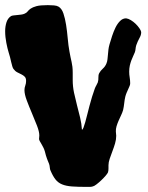

<svg xmlns="http://www.w3.org/2000/svg" viewBox="-27 -711 580 752"><path d="M525.9 -585.9V-583Q525.9 -573.7 519 -561.5Q512.2 -549.3 506.8 -534.2Q504.4 -526.4 503.9 -519.3Q503.4 -512.2 501 -505.9Q498 -498 494.1 -490.2Q490.2 -482.4 487.1 -473.6Q483.9 -464.8 481.4 -454.1Q479 -443.4 479 -430.2Q479 -418.9 481 -407.2Q482.9 -395.5 482.9 -384.8Q482.9 -379.9 480.7 -374.5Q478.5 -369.1 475.6 -362.8Q472.7 -356.4 469.5 -349.1Q466.3 -341.8 463.9 -333Q460.9 -320.3 459.5 -306.4Q458 -292.5 455.1 -279.8Q452.1 -269.5 447 -259Q441.9 -248.5 437.3 -237.8Q432.6 -227.1 429.4 -216.3Q426.3 -205.6 426.8 -195.8Q426.8 -191.4 427.5 -187.5Q428.2 -183.6 428.2 -179.2Q428.2 -164.6 423.6 -148.9Q418.9 -133.3 413.1 -118.2Q407.2 -103 402.6 -89.1Q397.9 -75.2 397.9 -64V-51.8Q397.9 -47.4 397.5 -43.7Q397 -40 396 -36.1Q394 -31.2 386.5 -22.5Q378.9 -13.7 369.6 -4.9Q360.4 3.9 351.1 11Q341.8 18.1 336.9 19Q333 20.5 327.1 20.8Q321.3 21 313 21Q278.3 21 255.1 19.3Q231.9 17.6 216.3 11.2Q200.7 4.9 190.4 -8.1Q180.2 -21 170.9 -43Q168.5 -47.4 168 -55.2Q167.5 -63 165 -69.8Q162.6 -75.7 160.4 -80.8Q158.2 -85.9 156.5 -91.1Q154.8 -96.2 152.8 -102.3Q150.9 -108.4 148.9 -117.2Q146.5 -126 142.6 -133.5Q138.7 -141.1 135 -147.5Q131.3 -153.8 128.7 -158.4Q126 -163.1 126 -167Q126 -169.9 126.5 -173.3Q127 -176.8 127 -180.2Q127 -195.3 117.9 -218.8Q108.9 -242.2 97.9 -267.8Q86.9 -293.5 77.9 -317.6Q68.8 -341.8 68.8 -357.9Q68.8 -367.2 72 -375.7Q75.2 -384.3 75.2 -394Q75.2 -405.3 69.8 -410.6Q64.5 -416 56.9 -419.7Q49.3 -423.3 40.8 -427.7Q32.2 -432.1 25.9 -440.9Q23.4 -443.8 21.2 -451.2Q19 -458.5 16.8 -468Q14.6 -477.5 12.2 -487.5Q9.8 -497.6 6.8 -505.9Q4.4 -513.2 2.2 -522.7Q0 -532.2 -2.2 -543.2Q-4.4 -554.2 -5.6 -565.9Q-6.8 -577.6 -6.8 -588.9Q-6.8 -607.4 -1.7 -623.5Q3.4 -639.6 16.1 -647.9Q19.5 -649.9 26.1 -650.6Q32.7 -651.4 40.3 -652.1Q47.9 -652.8 55.7 -653.8Q63.5 -654.8 68.8 -657.2Q77.1 -660.6 81.3 -666.3Q85.4 -671.9 93 -677.2Q100.6 -682.6 115.5 -686.8Q130.4 -690.9 160.2 -690.9Q172.9 -690.9 184.1 -689.9Q195.3 -689 202.1 -685.1Q214.8 -677.7 221.4 -658.2Q228 -638.7 231.9 -613.5Q235.8 -588.4 238.3 -560.5Q240.7 -532.7 245.1 -508.8Q247.1 -496.6 249.3 -487.1Q251.5 -477.5 253.4 -468.5Q255.4 -459.5 256.6 -449.5Q257.8 -439.5 257.8 -425.8V-397Q257.8 -372.6 262.9 -348.1Q268.1 -323.7 274.4 -299.6Q280.8 -275.4 286.6 -251.2Q292.5 -227.1 293.9 -203.1Q296.9 -203.1 300 -211.2Q303.2 -219.2 306.9 -232.4Q310.5 -245.6 314.7 -262.2Q318.8 -278.8 323.5 -296.6Q328.1 -314.5 333.5 -331.8Q338.9 -349.1 344.2 -363.8Q346.7 -370.6 350.1 -376.2Q353.5 -381.8 356 -388.2Q358.9 -397.9 358.4 -407.7Q357.9 -417.5 361.8 -424.8Q366.7 -434.1 376 -442.4Q385.3 -450.7 390.1 -462.9Q393.1 -470.2 394 -479Q395 -487.8 395.8 -497.3Q396.5 -506.8 397.7 -516.8Q398.9 -526.9 401.9 -537.1Q406.2 -552.2 412.1 -570.1Q418 -587.9 425.5 -603.3Q433.1 -618.7 443.4 -628.9Q453.6 -639.2 466.8 -639.2Q475.6 -638.2 485.6 -632.1Q495.6 -626 504.2 -617.7Q512.7 -609.4 518.8 -600.6Q524.9 -591.8 525.9 -585.9Z"/></svg>

Font: Freckle Face
Style: Regular
Weight: 400
Designer: Astigmatic (AOETI)
Foundry: Astigmatic (AOETI)
Version: Version 1.000